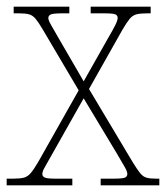

<svg xmlns="http://www.w3.org/2000/svg" viewBox="-22 -556 498 576"><path d="M-2 0V-20H17Q38 -20 49.5 -23Q61 -26 70 -36.5Q79 -47 92 -69L214 -285L106 -468Q93 -490 84.5 -500Q76 -510 65 -513Q54 -516 35 -516H19V-536H186V-516H165Q137 -516 130 -512.5Q123 -509 123 -502Q123 -495 131.5 -480.5Q140 -466 153 -443L229 -312L303 -443Q316 -465 323.5 -480Q331 -495 331 -502Q331 -509 325 -512.5Q319 -516 290 -516H250V-536H430V-516H419Q399 -516 387.5 -513Q376 -510 367.5 -500Q359 -490 346 -468L245 -289L377 -68Q390 -47 398.5 -36.5Q407 -26 417.5 -23Q428 -20 446 -20H456V0H280V-20H318Q347 -20 353.5 -23.5Q360 -27 360 -34Q360 -42 351.5 -56Q343 -70 330 -93L229 -261L133 -91Q121 -69 113 -55.5Q105 -42 105 -34Q105 -27 112 -23.5Q119 -20 145 -20H195V0Z"/></svg>

Font: Noto Serif Khmer SemiCondensed Thin
Style: Regular
Weight: 250
Width: 4
Designer: Danh Hong and the Monotype Design Team
Foundry: Monotype Imaging Inc.
Version: Version 2.004